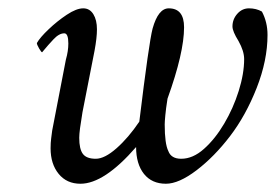

<svg xmlns="http://www.w3.org/2000/svg" viewBox="-20 -445 668 465"><path d="M174.8 0Q141.6 0 122.1 -23.9Q102.5 -47.9 102.5 -85.9Q102.5 -99.6 104 -110.4Q105.5 -121.1 106.4 -128.9L139.6 -300.8Q145.5 -321.3 145.5 -339.8Q145.5 -364.3 135.7 -364.3Q123 -364.3 109.4 -349.6Q95.7 -335 86.9 -324.2L82 -318.4Q80.1 -318.4 74.7 -327.6Q69.3 -336.9 69.3 -340.8Q77.1 -354.5 97.7 -374Q118.2 -393.6 141.6 -409.2Q165 -424.8 181.6 -424.8Q197.3 -424.8 206.1 -410.6Q214.8 -396.5 214.8 -374Q214.8 -353.5 209 -322.3L179.7 -172.9Q175.8 -149.4 173.8 -134.3Q171.9 -119.1 171.9 -111.3Q171.9 -84 180.7 -72.3Q189.5 -60.5 211.9 -60.5Q233.4 -60.5 262.2 -85.9Q291 -111.3 317.4 -150.4Q340.8 -342.8 349.6 -376Q363.3 -424.8 388.7 -424.8Q425.8 -424.8 425.8 -378.9Q425.8 -317.4 385.7 -206.1Q381.8 -181.6 380.4 -166Q378.9 -150.4 378.9 -143.6Q378.9 -96.7 387.7 -79.1Q394.5 -60.5 418.9 -60.5Q447.3 -60.5 474.1 -84.5Q501 -108.4 522.9 -145.5Q544.9 -182.6 558.1 -224.6Q571.3 -266.6 571.3 -301.8Q571.3 -321.3 557.6 -345.7Q543 -369.1 543 -380.9Q543 -398.4 554.7 -411.6Q566.4 -424.8 583 -424.8Q600.6 -424.8 614.3 -417Q627.9 -391.6 627.9 -360.4Q627.9 -298.8 601.6 -231.9Q575.2 -165 537.1 -115.2Q499 -65.4 456.1 -32.7Q413.1 0 381.8 0Q347.7 0 328.6 -23.9Q309.6 -47.9 309.6 -88.9Q232.4 0 174.8 0Z"/></svg>

Font: Crimson Text
Style: Italic
Weight: 400
Italic angle: -11°
Designer: Sebastian Kosch
Foundry: Sebastian Kosch
Version: Version 1.100; ttfautohint (v1.8.4)